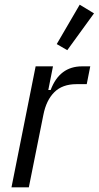

<svg xmlns="http://www.w3.org/2000/svg" viewBox="-20 -799 421 819"><path d="M29 0 132 -516H206L186 -415H196Q234 -516 330 -516H365L350 -440H306Q246 -440 211.5 -405.5Q177 -371 165 -309L103 0ZM267 -585 222 -611 320 -779 381 -742Z"/></svg>

Font: IBM Plex Sans Condensed
Style: Italic
Weight: 400
Width: 3
Italic angle: -11°
Designer: Mike Abbink, Paul van der Laan, Pieter van Rosmalen
Foundry: Bold Monday
Version: Version 1.3